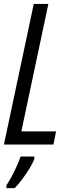

<svg xmlns="http://www.w3.org/2000/svg" viewBox="-20 -734 373 975"><path d="M0 0 151.4 -713.9H225.6L88.4 -66.9H264.6L251.5 0ZM12.7 221.2V207Q23.9 190.4 38.1 164.3Q52.2 138.2 64.9 110.1Q77.6 82 84.5 61H154.8V70.8Q147.9 91.8 130.4 120.6Q112.8 149.4 92.3 176.8Q71.8 204.1 54.7 221.2Z"/></svg>

Font: Open Sans Condensed
Style: Italic
Weight: 400
Width: 3
Italic angle: -12°
Designer: Monotype Design Team
Foundry: Monotype Imaging Inc.
Version: Version 3.000